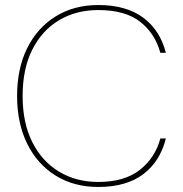

<svg xmlns="http://www.w3.org/2000/svg" viewBox="-20 -732 727 764"><path d="M371 12Q274 12 201 -33.5Q128 -79 88 -160.5Q48 -242 48 -350Q48 -459 88 -540Q128 -621 201 -666.5Q274 -712 371 -712Q482 -712 549.5 -662Q617 -612 640 -522H618Q597 -599 537.5 -645.5Q478 -692 371 -692Q283 -692 215 -651.5Q147 -611 108.5 -534.5Q70 -458 70 -350Q70 -243 108.5 -166.5Q147 -90 215 -49Q283 -8 371 -8Q476 -8 537 -56.5Q598 -105 618 -181H640Q617 -89 549.5 -38.5Q482 12 371 12Z"/></svg>

Font: DM Sans 18pt Thin
Style: Regular
Weight: 250
Designer: Colophon Foundry, Jonny Pinhorn
Foundry: Colophon Foundry
Version: Version 4.004;gftools[0.9.30]